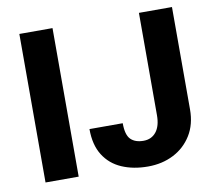

<svg xmlns="http://www.w3.org/2000/svg" viewBox="-79 -803 1017 905"><g transform="rotate(-10 429.0 -350.5)"><path d="M228 -710.9V0H69.3V-710.9ZM641.6 -220.7V-710.9H799.8V-220.7Q799.8 -149.4 767.8 -97.7Q735.8 -45.9 681.4 -18.1Q627 9.8 558.6 9.8Q488.3 9.8 433.6 -13.9Q378.9 -37.6 347.9 -86.9Q316.9 -136.2 316.9 -211.9H476.1Q476.1 -155.8 497.6 -134.5Q519 -113.3 558.6 -113.3Q597.2 -113.3 619.4 -141.4Q641.6 -169.4 641.6 -220.7Z"/></g></svg>

Font: Vazirmatn RD UI ExtraBold
Style: Regular
Weight: 800
Designer: Saber Rastikerdar
Foundry: Saber Rastikerdar
Version: Version 33.003